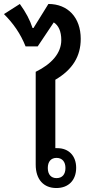

<svg xmlns="http://www.w3.org/2000/svg" viewBox="-52 -940 447 968"><path d="M355 -744C355 -852 290 -920 192 -920L117 -799H112C99 -839 79 -877 48 -920L-32 -869C15 -822 51 -771 77 -706H138L219 -827C243 -812 257 -782 257 -738C257 -672 208 -617 128 -578V-110C128 -34 169 8 232 8C294 8 332 -32 332 -94C332 -154 295 -193 237 -193C233 -193 230 -193 227 -193V-538C314 -589 355 -656 355 -744ZM233 -144C262 -144 278 -124 278 -93C278 -61 262 -42 233 -42C205 -42 189 -61 189 -93C189 -125 205 -144 233 -144Z"/></svg>

Font: Noto Sans Thai Looped SemiCondensed Medium
Style: Regular
Weight: 500
Width: 4
Designer: Sasikarn Vongin, Ben Mitchell
Foundry: The Fontpad Ltd
Version: Version 1.001